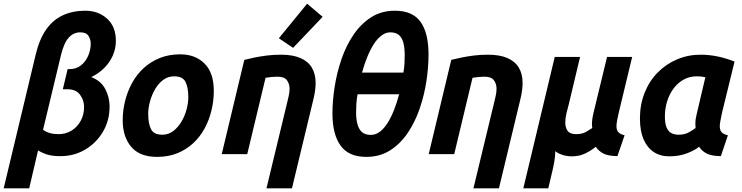

<svg xmlns="http://www.w3.org/2000/svg" viewBox="-73 -834 4013 1039"><path d="M-53 185 120 -538Q140 -622 177 -674.5Q214 -727 267.5 -751.5Q321 -776 388 -776Q459 -776 506.5 -733Q554 -690 554 -613Q554 -571 537.5 -533.5Q521 -496 491 -466Q461 -436 421 -417Q474 -396 497 -351.5Q520 -307 520 -258Q520 -181 483.5 -120Q447 -59 387 -24Q327 11 254 11Q210 11 183 2.5Q156 -6 133 -20L85 185ZM244 -108Q283 -108 314.5 -127.5Q346 -147 364 -180.5Q382 -214 382 -255Q382 -292 360 -321.5Q338 -351 292 -351H267L293 -460H304Q340 -460 365.5 -480.5Q391 -501 404.5 -533Q418 -565 418 -598Q418 -620 406 -639.5Q394 -659 361 -659Q325 -659 299 -630.5Q273 -602 257 -536L160 -132Q191 -108 244 -108Z M777 15Q683 15 637 -39.5Q591 -94 591 -183Q591 -236 604 -288Q617 -340 642 -385.5Q667 -431 704.5 -465.5Q742 -500 791.5 -520Q841 -540 902 -540Q984 -540 1034 -490Q1084 -440 1084 -342Q1084 -289 1071.5 -237Q1059 -185 1034.5 -139.5Q1010 -94 973 -59.5Q936 -25 887 -5Q838 15 777 15ZM805 -105Q838 -105 864 -124.5Q890 -144 908.5 -175Q927 -206 936.5 -241.5Q946 -277 946 -308Q946 -360 931 -390.5Q916 -421 869 -421Q836 -421 810 -401.5Q784 -382 766 -351Q748 -320 738.5 -284.5Q729 -249 729 -218Q729 -166 744 -135.5Q759 -105 805 -105Z M1369 185 1481 -279Q1485 -296 1489.5 -315.5Q1494 -335 1494 -354Q1494 -380 1480 -399.5Q1466 -419 1429 -419Q1413 -419 1397 -417.5Q1381 -416 1364 -413L1265 0H1127L1249 -510Q1276 -517 1306 -523Q1336 -529 1371 -533.5Q1406 -538 1448 -538Q1511 -538 1552.5 -520Q1594 -502 1614.5 -468Q1635 -434 1635 -385Q1635 -366 1632 -343.5Q1629 -321 1623 -297L1507 185ZM1513 -575 1436 -627 1589 -814 1673 -743Z M1909 15Q1814 15 1770 -46Q1726 -107 1726 -220Q1726 -288 1738 -364.5Q1750 -441 1775 -514Q1800 -587 1840 -646Q1880 -705 1935.5 -740.5Q1991 -776 2064 -776Q2160 -776 2203 -715.5Q2246 -655 2246 -539Q2246 -471 2234.5 -395Q2223 -319 2198 -246Q2173 -173 2133 -114Q2093 -55 2037.5 -20Q1982 15 1909 15ZM1933 -104Q1960 -104 1983 -121.5Q2006 -139 2025 -169.5Q2044 -200 2059.5 -239.5Q2075 -279 2087 -324H1862Q1857 -297 1855.5 -273.5Q1854 -250 1854 -224Q1854 -189 1861.5 -161.5Q1869 -134 1886 -119Q1903 -104 1933 -104ZM1886 -441H2110Q2115 -469 2116 -493Q2117 -517 2117 -536Q2117 -572 2110.5 -600Q2104 -628 2087 -643.5Q2070 -659 2039 -659Q2014 -659 1991 -641.5Q1968 -624 1949 -594Q1930 -564 1914 -524.5Q1898 -485 1886 -441Z M2489 185 2601 -279Q2605 -296 2609.5 -315.5Q2614 -335 2614 -354Q2614 -380 2600 -399.5Q2586 -419 2549 -419Q2533 -419 2517 -417.5Q2501 -416 2484 -413L2385 0H2247L2369 -510Q2396 -517 2426 -523Q2456 -529 2491 -533.5Q2526 -538 2568 -538Q2631 -538 2672.5 -520Q2714 -502 2734.5 -468Q2755 -434 2755 -385Q2755 -366 2752 -343.5Q2749 -321 2743 -297L2627 185Z M2759 185 2929 -526H3066L3006 -274Q2999 -249 2992.5 -221.5Q2986 -194 2986 -171Q2986 -143 2999 -125.5Q3012 -108 3045 -108Q3076 -108 3096.5 -119.5Q3117 -131 3132 -141Q3129 -159 3131 -178.5Q3133 -198 3137 -216L3212 -526H3348L3275 -223Q3270 -202 3266.5 -183Q3263 -164 3263 -150Q3263 -129 3274 -118Q3285 -107 3307 -102L3268 11Q3217 10 3191.5 -3.5Q3166 -17 3151 -40Q3129 -21 3096 -4.5Q3063 12 3022 12Q2994 12 2970 4Q2946 -4 2932 -16Q2931 14 2927 38.5Q2923 63 2916 92L2894 185Z M3549 12Q3500 12 3464.5 -11.5Q3429 -35 3409.5 -80.5Q3390 -126 3390 -193Q3390 -269 3415.5 -332.5Q3441 -396 3486.5 -442Q3532 -488 3591.5 -513Q3651 -538 3718 -538Q3763 -538 3808 -529Q3853 -520 3902 -501L3834 -223Q3830 -202 3826 -183Q3822 -164 3822 -150Q3822 -129 3832.5 -118Q3843 -107 3866 -102L3828 11Q3776 10 3750.5 -3.5Q3725 -17 3710 -40Q3688 -21 3645 -4.5Q3602 12 3549 12ZM3599 -105Q3631 -105 3653 -117Q3675 -129 3691 -141Q3690 -153 3690 -166Q3690 -179 3692 -191.5Q3694 -204 3697 -216L3744 -416Q3731 -419 3720 -420Q3709 -421 3697 -421Q3658 -421 3626 -403Q3594 -385 3571.5 -354.5Q3549 -324 3537 -285Q3525 -246 3525 -204Q3525 -165 3534.5 -143.5Q3544 -122 3560.5 -113.5Q3577 -105 3599 -105Z"/></svg>

Font: Ubuntu Sans Mono
Style: Italic
Weight: 400
Italic angle: -13.5°
Monospace: yes
Designer: Dalton Maag Ltd
Foundry: Dalton Maag Ltd
Version: Version 1.006